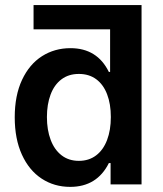

<svg xmlns="http://www.w3.org/2000/svg" viewBox="-20 -727 644 757"><path d="M538.1 -707V0H416V-84H409.2Q362.3 9.8 256.8 9.8Q193.8 9.8 144.3 -22.7Q94.7 -55.2 66.4 -117.2Q38.1 -179.2 38.1 -264.6Q38.1 -350.6 66.9 -412.1Q95.7 -473.6 145.5 -505.4Q195.3 -537.1 257.8 -537.1Q363.3 -537.1 409.2 -443.4H414.1V-611.3H112.3V-707ZM291 -435.5Q250.5 -435.5 222.2 -414.1Q193.8 -392.6 179.4 -354Q165 -315.4 165 -265.6Q165 -214.8 179.7 -175.8Q194.3 -136.7 222.7 -114.7Q251 -92.8 291 -92.8Q330.6 -92.8 358.9 -114.3Q387.2 -135.7 402.1 -174.8Q417 -213.9 417 -265.6Q417 -316.9 402.3 -355.2Q387.7 -393.6 359.4 -414.6Q331.1 -435.5 291 -435.5Z"/></svg>

Font: Pretendard SemiBold
Style: Regular
Weight: 600
Designer: Base glyphs from Inter by Rasmus Andersson; Hangeul glyphs from Noto Sans CJK(Source Han Sans) by Jang Soo-young and Kan
Foundry: Kil Hyung-jin
Version: Version 1.309